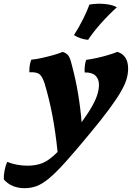

<svg xmlns="http://www.w3.org/2000/svg" viewBox="-144 -739 700 1007"><path d="M185 -467Q205 -460 214.5 -447.5Q224 -435 232 -401Q253 -323 265.5 -248Q278 -173 284 -98Q321 -149 340.5 -184.5Q360 -220 367.5 -246Q375 -272 375 -294Q375 -325 356.5 -342.5Q338 -360 300 -359Q298 -396 308 -425Q332 -428 364 -435Q396 -442 425.5 -451Q455 -460 472 -467Q528 -449 528 -379Q528 -354 520.5 -326.5Q513 -299 491.5 -261Q470 -223 430 -168.5Q390 -114 325 -36Q249 56 198 112.5Q147 169 111.5 198Q76 227 46.5 237.5Q17 248 -15 248Q-48 248 -75.5 237Q-103 226 -124 202Q-125 181 -120 155Q-115 129 -106 110Q-82 120 -54.5 125Q-27 130 0 130Q45 130 79.5 116Q114 102 158 58Q147 -49 130.5 -135Q114 -221 90 -301Q79 -336 64 -349Q49 -362 10 -360Q9 -398 20 -426Q44 -428 75.5 -435Q107 -442 137 -450.5Q167 -459 185 -467ZM325 -715Q367 -722 406.5 -718Q446 -714 469 -701Q424 -660 384.5 -615.5Q345 -571 318 -530Q276 -534 244 -555Q270 -595 292.5 -640.5Q315 -686 325 -715Z"/></svg>

Font: Vollkorn ExtraBold
Style: Italic
Weight: 800
Italic angle: -11°
Designer: Friedrich Althausen
Foundry: Friedrich Althausen
Version: Version 5.000; ttfautohint (v1.8.3)